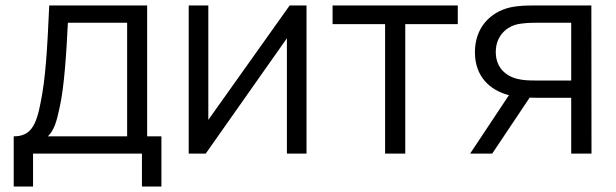

<svg xmlns="http://www.w3.org/2000/svg" viewBox="-20 -560 2246 700"><path d="M100.5 120V0H497.5V120H568.5V-63H516.5V-540H159.5C152 -369.5 145.5 -273 128.5 -188C112 -100.5 91 -63 30 -63V120ZM154.5 -63C177.5 -85 187 -118.5 197 -166.5C214.5 -240.5 222.5 -375.5 227.5 -477H443.5V-63Z M1036 -540 739.5 -123V-540H668V0H730L1026 -420.5V0H1097.5V-540Z M1457.5 0V-472H1649V-540H1192.5V-472H1384V0Z M1774.5 0 1911 -204C1919.5 -203.5 1928 -203.5 1936.5 -203.5H2062.5V0H2136.5L2136 -540H1929.5C1905.5 -540 1870 -540 1838 -532.5C1768 -515.5 1711.5 -460 1711.5 -369.5C1711.5 -281.5 1765.5 -231 1835.5 -213L1694 0ZM1932.5 -266.5C1915 -266.5 1889.5 -266.5 1865.5 -272.5C1820.5 -284 1787.5 -316.5 1787.5 -370.5C1787.5 -428 1825.5 -459.5 1858.5 -469.5C1883.5 -476.5 1916 -477 1932.5 -477H2062.5V-266.5Z"/></svg>

Font: Manrope
Style: Regular
Weight: 400
Designer: Mikhail Sharanda
Foundry: Mikhail Sharanda
Version: Version 4.505